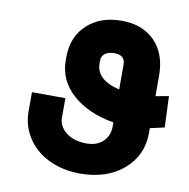

<svg xmlns="http://www.w3.org/2000/svg" viewBox="-81 -800 874 889"><g transform="rotate(10 356.0 -356.0)"><path d="M68.4 -230.5V-322.8L225.6 -322.3V-230.5Q225.6 -190.4 261.7 -161.6Q297.9 -132.8 357.9 -132.8Q406.7 -132.8 435.3 -160.2Q463.9 -187.5 463.9 -230.5V-250.5Q343.8 -270.5 270.3 -335.7Q196.8 -400.9 196.8 -496.1V-509.3Q196.8 -606 258.8 -663.3Q320.8 -720.7 420.4 -720.7Q519 -720.7 576.9 -661.9Q634.8 -603 634.8 -499.5V-403.8Q647.9 -405.8 670.4 -410.2Q692.9 -414.6 696.3 -415L702.1 -268.6Q637.2 -253.9 634.8 -253.4V-230.5Q634.8 -125 556.4 -57.6Q478 9.8 351.1 9.8Q288.6 9.8 235.4 -9.3Q182.1 -28.3 145.8 -60.8Q109.4 -93.3 88.9 -137.2Q68.4 -181.2 68.4 -230.5ZM353.5 -521.5V-506.8Q353.5 -469.7 381.8 -443.6Q410.2 -417.5 463.9 -405.3V-523.4Q463.9 -566.9 412.6 -566.9Q385.7 -566.9 369.6 -554.9Q353.5 -543 353.5 -521.5Z"/></g></svg>

Font: Bert Sans Black
Style: Regular
Weight: 900
Designer: Christian Robertson, Adam Twardoch, & Cristiano Sobral
Foundry: Google
Version: Version 12.135;January 10, 2020;FontCreator 12.0.0.2547 64-b